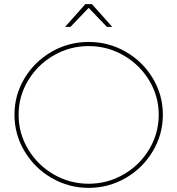

<svg xmlns="http://www.w3.org/2000/svg" viewBox="-20 -906 858 929"><path d="M523 -776H497L409 -868L321 -776H295L393 -886H425ZM768 -351Q768 -256 719.5 -174.5Q671 -93 588.5 -45Q506 3 409 3Q312 3 229.5 -45Q147 -93 98.5 -174.5Q50 -256 50 -351Q50 -446 98.5 -527Q147 -608 229.5 -655.5Q312 -703 409 -703Q506 -703 588.5 -655.5Q671 -608 719.5 -527Q768 -446 768 -351ZM70 -351Q70 -261 116 -184Q162 -107 240 -62Q318 -17 409 -17Q500 -17 578 -62Q656 -107 702 -184Q748 -261 748 -351Q748 -440 702 -516.5Q656 -593 578 -638Q500 -683 409 -683Q318 -683 240 -638Q162 -593 116 -516.5Q70 -440 70 -351Z"/></svg>

Font: TypoPRO Montserrat
Style: Regular
Weight: 250
Designer: Julieta Ulanovsky
Foundry: Julieta Ulanovsky
Version: Version 6.001